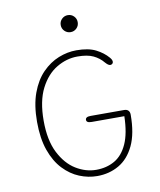

<svg xmlns="http://www.w3.org/2000/svg" viewBox="-89 -876 798 957"><g transform="rotate(-10 309.5 -397.0)"><path d="M326 10.5Q280.5 10.5 236.2 -7.5Q192 -25.5 155.8 -63.8Q119.5 -102 98 -162.5Q76.5 -223 76.5 -307.5Q76.5 -392.5 98.8 -452.8Q121 -513 158.2 -551Q195.5 -589 240.5 -607Q285.5 -625 331 -625Q392 -625 429 -606.2Q466 -587.5 490 -559.5Q495.5 -553 498 -547.8Q500.5 -542.5 500.5 -537.5Q500.5 -531 495.8 -527.2Q491 -523.5 486 -523.5Q480.5 -523.5 474.2 -528Q468 -532.5 461 -540.5Q441 -565 411.2 -579.2Q381.5 -593.5 331 -593.5Q276 -593.5 225.2 -563.2Q174.5 -533 142.2 -469.8Q110 -406.5 110 -307.5Q110 -208.5 142.2 -145Q174.5 -81.5 224 -51.2Q273.5 -21 326 -21Q379 -21 419.8 -44.5Q460.5 -68 484.2 -120.5Q508 -173 510 -260H345Q331 -260 324.8 -263.8Q318.5 -267.5 318.5 -275Q318.5 -282.5 324.8 -286.5Q331 -290.5 345 -290.5H514Q528 -290.5 535.2 -283.2Q542.5 -276 542.5 -262Q542.5 -166.5 513.8 -106.2Q485 -46 436 -17.8Q387 10.5 326 10.5ZM319.5 -719Q302 -719 289.2 -731.5Q276.5 -744 276.5 -762Q276.5 -780 289.2 -792.5Q302 -805 319.5 -805Q337.5 -805 350 -792.5Q362.5 -780 362.5 -762Q362.5 -744 350 -731.5Q337.5 -719 319.5 -719Z"/></g></svg>

Font: Sono ExtraLight
Style: Regular
Weight: 200
Designer: Tyler Finck
Foundry: Tyler Finck
Version: Version 2.112